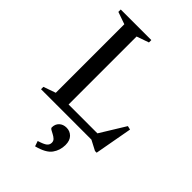

<svg xmlns="http://www.w3.org/2000/svg" viewBox="-271 -773 1141 1141"><g transform="rotate(45 299.5 -202.5)"><path d="M540.5 33H526.5L463.5 0H40V-20L117 -47V-623L40 -650V-670H297V-650L220 -623V-51.5H462.5L560 -210L583.5 -204.5ZM243.5 231.5Q283 219.5 296.8 208.2Q310.5 197 310.5 179.5Q310.5 165 300.8 155.8Q291 146.5 278.2 140Q265.5 133.5 255.5 127.8Q245.5 122 245.5 115Q245.5 87.5 263.2 70.8Q281 54 309.5 54Q338 54 357.8 74Q377.5 94 377.5 131Q377.5 176.5 352.2 211.5Q327 246.5 255 265Z"/></g></svg>

Font: Newsreader Text Medium
Style: Regular
Weight: 500
Designer: Hugues Gentile
Foundry: Production Type
Version: Version 1.002